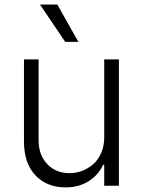

<svg xmlns="http://www.w3.org/2000/svg" viewBox="-20 -802 617 829"><path d="M430 -208.5V-545.5H493.3V0H430V-90.6H425.1Q405.2 -46.5 362.9 -19.7Q320.7 7.1 262.8 7.1Q182.2 7.1 132.8 -45.1Q83.5 -97.3 83.5 -192.1V-545.5H146.7V-196Q146.7 -132.5 184.1 -93.4Q221.6 -54.3 280.9 -54.3Q308.9 -54.3 335.4 -64.6Q361.9 -74.9 383.2 -93.8Q404.5 -112.6 417.3 -142.4Q430 -172.2 430 -208.5ZM261.7 -621.1 152.7 -782.3H227.6L318.5 -621.1Z"/></svg>

Font: Inter Light BETA
Style: Regular
Weight: 300
Designer: Rasmus Andersson
Foundry: rsms
Version: Version 3.011;git-f93a4a705